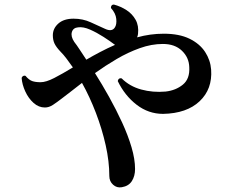

<svg xmlns="http://www.w3.org/2000/svg" viewBox="-20 -764 1040 843"><path d="M515 58Q493 62 476.5 47Q460 32 460 9Q460 -55 444 -126.5Q428 -198 401 -268.5Q374 -339 340 -400Q315 -381 293 -363.5Q271 -346 252 -332Q230 -315 212.5 -303.5Q195 -292 177 -292Q150 -292 127.5 -312Q105 -332 91 -362.5Q77 -393 75 -422Q77 -428 82 -430.5Q87 -433 92 -431Q107 -413 121.5 -408Q136 -403 158 -403Q182 -403 218 -421.5Q254 -440 300 -468Q286 -488 272.5 -506Q259 -524 245 -538Q227 -557 219.5 -572.5Q212 -588 212 -609Q212 -639 236 -660.5Q260 -682 303 -682Q344 -682 378.5 -666Q413 -650 440 -638Q471 -623 484 -643Q493 -656 490.5 -681Q488 -706 467 -729Q467 -744 480 -744Q510 -736 535.5 -719.5Q561 -703 575.5 -677Q590 -651 586 -615Q585 -611 584.5 -607.5Q584 -604 582 -600Q611 -608 640 -612Q669 -616 699 -616Q767 -616 812 -594Q857 -572 880.5 -536Q904 -500 907 -458Q913 -373 856.5 -319.5Q800 -266 696 -264Q632 -264 580 -304Q528 -344 497 -408Q500 -423 514 -420Q549 -385 600 -371Q651 -357 707 -362Q752 -367 783 -392.5Q814 -418 811 -469Q810 -511 779 -541Q748 -571 695 -571Q645 -571 593.5 -552.5Q542 -534 492.5 -505Q443 -476 397 -443Q428 -394 459 -338.5Q490 -283 516 -226.5Q542 -170 557.5 -117.5Q573 -65 573 -22Q573 9 559 31Q545 53 515 58ZM359 -502Q388 -519 419.5 -535.5Q451 -552 485 -567Q464 -583 434.5 -602Q405 -621 375.5 -634Q346 -647 323 -644Q301 -642 295.5 -623Q290 -604 306 -580Q317 -566 330 -546Q343 -526 359 -502Z"/></svg>

Font: Zen Old Mincho Black
Style: Regular
Weight: 900
Designer: Yoshimichi Ohira
Foundry: Positype
Version: Version 1.001